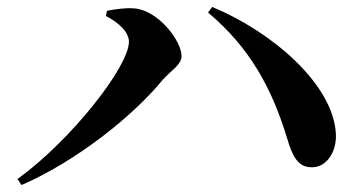

<svg xmlns="http://www.w3.org/2000/svg" viewBox="-20 -616 1040 551"><path d="M350 -496C350 -426 186 -215 30 -102L42 -85C200 -154 362 -283 447 -387C470 -413 501 -430 501 -455C501 -499 433 -588 364 -592C339 -594 307 -589 287 -585L284 -570C321 -551 350 -524 350 -496ZM944 -230C938 -374 759 -526 589 -596L577 -580C697 -480 761 -361 804 -219C819 -168 835 -135 876 -136C917 -136 946 -180 944 -230Z"/></svg>

Font: Source Han Serif
Style: Bold
Weight: 700
Designer: Ryoko NISHIZUKA 西塚涼子 (kana & ideographs); Frank Grießhammer (Latin, Greek & Cyrillic); Wenlong ZHANG 张文龙 (bopomofo); San
Foundry: Adobe Systems Incorporated
Version: Version 1.001;PS 1.001;hotconv 16.6.54;makeotf.lib2.5.65590